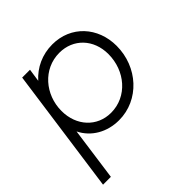

<svg xmlns="http://www.w3.org/2000/svg" viewBox="-193 -700 1056 1056"><g transform="rotate(-45 335.5 -171.5)"><path d="M18 200H79L122 -110C160 -33 239 12 331 12C489 12 611 -123 611 -287C611 -432 511 -543 366 -543C287 -543 218 -510 170 -456L181 -531H120ZM143 -248C143 -375 235 -483 361 -483C469 -483 547 -402 547 -287C547 -157 455 -48 329 -48C221 -48 143 -132 143 -248Z"/></g></svg>

Font: Mluvka Light
Style: Italic
Weight: 300
Italic angle: -8°
Designer: Modified by Jiří Krblich, Original typeface by Gumpita Rahayu
Foundry: Gumpita Rahayu & Jiří Krblich
Version: Version 2.000;Glyphs 3.1.1 (3134)